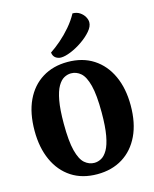

<svg xmlns="http://www.w3.org/2000/svg" viewBox="-143 -1088 956 1195"><g transform="rotate(-15 334.5 -490.5)"><path d="M334 13Q237 13 168 -32Q99 -77 62 -158.5Q25 -240 25 -348Q25 -463 63 -543.5Q101 -624 170.5 -667Q240 -710 333 -710Q430 -710 499.5 -665Q569 -620 606.5 -538.5Q644 -457 644 -348Q644 -234 605.5 -153.5Q567 -73 497.5 -30Q428 13 334 13ZM334 -60Q357 -60 379 -72Q401 -84 419 -115Q437 -146 447.5 -203.5Q458 -261 458 -352Q458 -465 442 -526.5Q426 -588 398.5 -612Q371 -636 336 -636Q313 -636 291 -624Q269 -612 251 -581Q233 -550 222.5 -493Q212 -436 212 -345Q212 -232 228 -170Q244 -108 272 -84Q300 -60 334 -60ZM303 -747Q284 -747 268.5 -758Q253 -769 250 -793Q282 -814 318 -845Q354 -876 387 -914.5Q420 -953 442 -994Q469 -994 488.5 -981Q508 -968 518.5 -949.5Q529 -931 529 -914Q529 -887 504 -858Q479 -829 442 -803.5Q405 -778 367 -762.5Q329 -747 303 -747Z"/></g></svg>

Font: Calistoga
Style: Regular
Weight: 400
Designer: Yvonne Schuttler, Eben Sorkin
Foundry: www.sorkintype.com
Version: Version 1.010; ttfautohint (v1.8.4.7-5d5b)